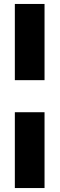

<svg xmlns="http://www.w3.org/2000/svg" viewBox="-20 -730 301 970"><path d="M55 -325V-710H205V-325ZM55 220V-163H205V220Z"/></svg>

Font: Cairo Play ExtraBold
Style: Regular
Weight: 800
Version: Version 3.119